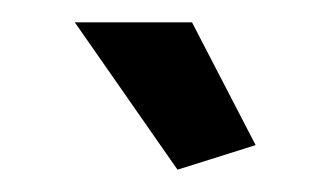

<svg xmlns="http://www.w3.org/2000/svg" viewBox="-20 -750 283 172"><path d="M47 -730 139 -598 209 -620 152 -730Z"/></svg>

Font: FIGSv2-sans-serif SemiBold
Style: Regular
Weight: 600
Designer: Matt McInerney, Pablo Impallari, Rodrigo Fuenzalida,Mirko Velimirovic
Foundry: Matt McInerney, Pablo Impallari, Rodrigo Fuenzalida
Version: Version 4.021;hotconv 1.0.109;makeotfexe 2.5.65596